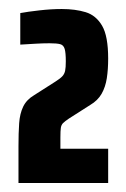

<svg xmlns="http://www.w3.org/2000/svg" viewBox="-20 -826 280 426"><path d="M21 -420V-501Q21 -531 22.5 -552.5Q24 -574 31.5 -589.5Q39 -605 56 -615L103 -645Q114 -652 118.5 -657Q123 -662 124.5 -669Q126 -676 126 -690Q126 -709 123.5 -717.5Q121 -726 113.5 -728Q106 -730 90 -730Q75 -730 58.5 -729Q42 -728 25 -727V-797Q41 -800 67.5 -803Q94 -806 117 -806Q147 -806 170 -799Q193 -792 206.5 -769Q220 -746 220 -696Q220 -672 217 -652.5Q214 -633 205.5 -618Q197 -603 180 -593L133 -563Q124 -557 120 -553Q116 -549 115 -542.5Q114 -536 114 -521V-496H220V-420Z"/></svg>

Font: Saira ExtraCondensed Black
Style: Regular
Weight: 900
Width: 2
Designer: Hector Gatti with collaboration of the Omnibus-Type team
Foundry: Omnibus-Type
Version: Version 1.101